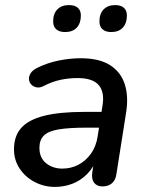

<svg xmlns="http://www.w3.org/2000/svg" viewBox="-20 -726 577 755"><path d="M196 9Q153 9 116 -10.5Q79 -30 57 -63.5Q35 -97 35 -139Q35 -191 63.5 -223Q92 -255 153 -270.5Q214 -286 310 -286H390L381 -224H319Q250 -224 209.5 -217Q169 -210 152 -192.5Q135 -175 135 -145Q135 -105 161.5 -84Q188 -63 225 -63Q259 -63 288 -78Q317 -93 337.5 -121.5Q358 -150 364 -190L383 -310Q392 -363 368.5 -391Q345 -419 285 -419Q250 -419 217.5 -412Q185 -405 152 -388Q137 -380 124 -382.5Q111 -385 103 -393.5Q95 -402 94 -414Q93 -426 100.5 -438Q108 -450 126 -459Q166 -479 211 -488Q256 -497 297 -497Q370 -497 412.5 -470Q455 -443 470.5 -395Q486 -347 476 -284L438 -43Q435 -18 420.5 -5.5Q406 7 383 7Q361 7 350 -7.5Q339 -22 343 -49L354 -122L362 -107Q349 -68 322.5 -41.5Q296 -15 263.5 -3Q231 9 196 9ZM417 -600Q395 -600 383 -611Q371 -622 371 -642Q371 -672 387.5 -689Q404 -706 433 -706Q455 -706 467 -695.5Q479 -685 479 -665Q479 -635 463 -617.5Q447 -600 417 -600ZM236 -600Q213 -600 201 -611Q189 -622 189 -642Q189 -672 205.5 -689Q222 -706 251 -706Q274 -706 286 -695.5Q298 -685 298 -665Q298 -635 282 -617.5Q266 -600 236 -600Z"/></svg>

Font: Nunito ExtraLight SemiBold
Style: Italic
Weight: 600
Italic angle: -9°
Version: Version 3.602